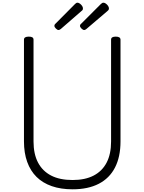

<svg xmlns="http://www.w3.org/2000/svg" viewBox="-20 -1387 1073 1426"><path d="M519 19Q432 19 364.5 -4.5Q297 -28 251.5 -73Q206 -118 182 -184.5Q158 -251 158 -337V-1092Q158 -1104 167 -1109.5Q176 -1115 194 -1115Q212 -1115 220.5 -1109.5Q229 -1104 229 -1092V-336Q229 -243 262.5 -179.5Q296 -116 360 -83Q424 -50 519 -50Q612 -50 675.5 -83Q739 -116 772 -179.5Q805 -243 805 -336V-1092Q805 -1104 813.5 -1109.5Q822 -1115 840 -1115Q875 -1115 875 -1092V-337Q875 -222 834 -142.5Q793 -63 713.5 -22Q634 19 519 19ZM415 -1164Q406 -1164 395 -1175Q384 -1186 384 -1195Q384 -1198 385 -1201.5Q386 -1205 391 -1210L537 -1357Q541 -1361 545.5 -1364Q550 -1367 555 -1367Q564 -1367 573.5 -1360Q583 -1353 589.5 -1343.5Q596 -1334 596 -1325Q596 -1319 594.5 -1315Q593 -1311 585 -1305L432 -1172Q427 -1168 422.5 -1166Q418 -1164 415 -1164ZM606 -1164Q596 -1164 585 -1175Q574 -1186 574 -1195Q574 -1198 575.5 -1202Q577 -1206 582 -1210L729 -1357Q734 -1361 738 -1364Q742 -1367 748 -1367Q757 -1367 766.5 -1360Q776 -1353 782.5 -1343.5Q789 -1334 789 -1325Q789 -1319 787 -1315Q785 -1311 778 -1305L622 -1172Q617 -1168 613 -1166Q609 -1164 606 -1164Z"/></svg>

Font: Playwrite FR Moderne Light
Style: Regular
Weight: 300
Version: Version 1.002